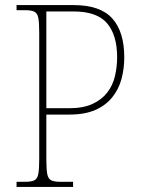

<svg xmlns="http://www.w3.org/2000/svg" viewBox="-20 -734 555 754"><path d="M45 0V-20H78Q103 -20 115 -26Q127 -32 130.5 -51Q134 -70 134 -108V-606Q134 -645 130.5 -663.5Q127 -682 115 -688Q103 -694 78 -694H45V-714H269Q374 -714 421 -661.5Q468 -609 468 -509Q468 -464 457 -423.5Q446 -383 420.5 -351.5Q395 -320 354 -302Q313 -284 251 -284H162V-108Q162 -70 165.5 -51Q169 -32 181 -26Q193 -20 218 -20H267V0ZM252 -309Q307 -309 343.5 -326Q380 -343 401.5 -371Q423 -399 431.5 -435.5Q440 -472 440 -509Q440 -596 400.5 -642.5Q361 -689 269 -689H162V-309Z"/></svg>

Font: Noto Serif Khmer SemiCondensed Thin
Style: Regular
Weight: 250
Width: 4
Designer: Danh Hong and the Monotype Design Team
Foundry: Monotype Imaging Inc.
Version: Version 2.004